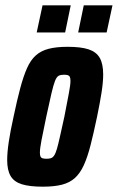

<svg xmlns="http://www.w3.org/2000/svg" viewBox="-20 -694 443 722"><path d="M141 8Q92 8 62.5 -1Q33 -10 20 -32Q7 -54 7 -92Q7 -121 13 -161Q19 -201 31 -255Q44 -317 56 -362Q68 -407 81.5 -437.5Q95 -468 114.5 -485.5Q134 -503 163 -510.5Q192 -518 234 -518Q284 -518 313 -508.5Q342 -499 355 -476.5Q368 -454 368 -414Q368 -386 362 -347Q356 -308 345 -255Q332 -193 320.5 -148Q309 -103 295 -72.5Q281 -42 261.5 -24.5Q242 -7 213 0.5Q184 8 141 8ZM155 -97Q164 -97 171 -99Q178 -101 183.5 -109Q189 -117 194 -134Q199 -151 205.5 -180.5Q212 -210 222 -255Q233 -312 239 -343.5Q245 -375 245 -390Q245 -400 242.5 -405Q240 -410 234.5 -411.5Q229 -413 220 -413Q208 -413 200.5 -409Q193 -405 187 -390Q181 -375 173.5 -343Q166 -311 154 -255Q142 -198 136 -166.5Q130 -135 130 -120Q130 -110 132.5 -105Q135 -100 141 -98.5Q147 -97 155 -97ZM274 -572 295 -674H403L381 -572ZM118 -572 140 -674H246L225 -572Z"/></svg>

Font: Saira ExtraCondensed ExtraBold
Style: Italic
Weight: 800
Width: 2
Italic angle: -12°
Designer: Hector Gatti with collaboration of the Omnibus-Type team
Foundry: Omnibus-Type
Version: Version 1.101